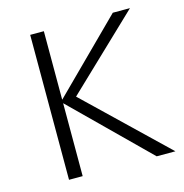

<svg xmlns="http://www.w3.org/2000/svg" viewBox="-99 -750 807 842"><g transform="rotate(-15 304.0 -329.0)"><path d="M510 0 166 -339 487 -658H565L217 -326L222 -358L595 0ZM112 0V-658H174V0Z"/></g></svg>

Font: Ysabeau Office Light
Style: Regular
Weight: 300
Designer: Christian Thalmann (Catharsis Fonts)
Version: Version 2.001;gftools[0.9.30]; featfreeze: tnum,lnum,ss02